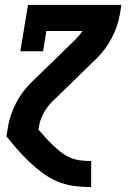

<svg xmlns="http://www.w3.org/2000/svg" viewBox="-20 -550 540 775"><path d="M347 205Q310 205 274.5 200Q239 195 207 180.5Q175 166 148 145.5Q121 125 96.5 101.5Q72 78 49.5 52.5Q27 27 6 0L12 -37Q20 -85 43.5 -131.5Q67 -178 104 -215L284 -390Q292 -398 299.5 -407Q307 -416 313 -425Q313 -425 313 -425Q313 -425 313 -425H167L154 -343H62L93 -530H470L464 -493Q456 -445 432 -398.5Q408 -352 371 -315L191 -140Q169 -118 155 -91.5Q141 -65 137 -37L135 -27Q149 -11 163 4.5Q177 20 192 34.5Q207 49 224 62.5Q241 76 260.5 85Q280 94 302 97Q324 100 347 100H348V205Z"/></svg>

Font: Iosevka Curly Slab XBdObl
Style: Regular
Weight: 800
Italic angle: -9°
Monospace: yes
Designer: Belleve Invis
Foundry: Belleve Invis
Version: Version 11.1.0; ttfautohint (v1.8.3)